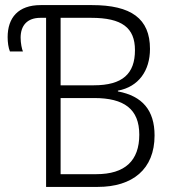

<svg xmlns="http://www.w3.org/2000/svg" viewBox="-20 -734 676 754"><path d="M161 0H364C500 0 587 -69 587 -202C587 -301 539 -357 443 -375V-378C524 -393 569 -456 569 -542C569 -661 495 -714 341 -714H140C51 -714 10 -664 10 -588C10 -568 13 -546 19 -532H70C66 -541 61 -564 61 -586C61 -633 86 -664 139 -664H161ZM348 -399H218V-664H338C459 -664 510 -625 510 -537C510 -445 462 -399 348 -399ZM358 -50H218V-349H350C467 -349 527 -306 527 -205C527 -103 471 -50 358 -50Z"/></svg>

Font: Noto Sans SemiCondensed Light
Style: Regular
Weight: 300
Width: 4
Designer: Monotype Design Team
Foundry: Monotype Imaging Inc.
Version: Version 2.013